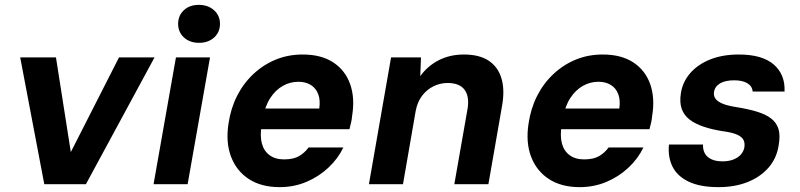

<svg xmlns="http://www.w3.org/2000/svg" viewBox="-20 -757 3289 789"><path d="M162 0 63 -521H210L271 -132L469 -521H615L333 0Z M611 0 703 -521H843L751 0ZM798 -581Q760 -581 736 -603Q712 -625 712 -659Q712 -693 735.5 -715Q759 -737 797 -737Q835 -737 859.5 -715Q884 -693 884 -659Q884 -625 860 -603Q836 -581 798 -581Z M1129 12Q1054 12 1003 -21Q952 -54 929.5 -113Q907 -172 919 -249Q928 -311 954 -362.5Q980 -414 1021 -452.5Q1062 -491 1113 -512Q1164 -533 1224 -533Q1300 -533 1349.5 -500.5Q1399 -468 1419 -411Q1439 -354 1427 -281Q1426 -268 1423 -254.5Q1420 -241 1416 -226H1014L1029 -311H1292Q1297 -346 1287.5 -370.5Q1278 -395 1257 -408Q1236 -421 1206 -421Q1172 -421 1142 -404Q1112 -387 1090.5 -354Q1069 -321 1060 -270L1055 -241Q1048 -199 1056 -168Q1064 -137 1087.5 -119.5Q1111 -102 1147 -102Q1186 -102 1209 -115.5Q1232 -129 1248 -151H1391Q1369 -105 1329.5 -68Q1290 -31 1239 -9.5Q1188 12 1129 12Z M1496 0 1587 -521H1710L1707 -444Q1736 -485 1782 -509Q1828 -533 1887 -533Q1949 -533 1987.5 -508Q2026 -483 2040.5 -435.5Q2055 -388 2043 -321L1987 0H1847L1901 -308Q1910 -359 1889.5 -387.5Q1869 -416 1819 -416Q1789 -416 1761.5 -402.5Q1734 -389 1714.5 -363.5Q1695 -338 1688 -300L1636 0Z M2362 12Q2287 12 2236 -21Q2185 -54 2162.5 -113Q2140 -172 2152 -249Q2161 -311 2187 -362.5Q2213 -414 2254 -452.5Q2295 -491 2346 -512Q2397 -533 2457 -533Q2533 -533 2582.5 -500.5Q2632 -468 2652 -411Q2672 -354 2660 -281Q2659 -268 2656 -254.5Q2653 -241 2649 -226H2247L2262 -311H2525Q2530 -346 2520.5 -370.5Q2511 -395 2490 -408Q2469 -421 2439 -421Q2405 -421 2375 -404Q2345 -387 2323.5 -354Q2302 -321 2293 -270L2288 -241Q2281 -199 2289 -168Q2297 -137 2320.5 -119.5Q2344 -102 2380 -102Q2419 -102 2442 -115.5Q2465 -129 2481 -151H2624Q2602 -105 2562.5 -68Q2523 -31 2472 -9.5Q2421 12 2362 12Z M2933 12Q2856 12 2809 -11Q2762 -34 2743 -73.5Q2724 -113 2729 -163H2869Q2868 -144 2875.5 -128.5Q2883 -113 2901.5 -103.5Q2920 -94 2949 -94Q2975 -94 2994 -101.5Q3013 -109 3024.5 -122Q3036 -135 3039 -152Q3042 -174 3032.5 -186.5Q3023 -199 3002 -206.5Q2981 -214 2949 -218Q2905 -225 2871 -236.5Q2837 -248 2814 -265.5Q2791 -283 2781.5 -309.5Q2772 -336 2778 -374Q2785 -420 2816 -456Q2847 -492 2898 -512.5Q2949 -533 3016 -533Q3112 -533 3159.5 -492Q3207 -451 3204 -381H3073Q3071 -403 3051 -415Q3031 -427 2997 -427Q2960 -427 2938.5 -414Q2917 -401 2914 -378Q2912 -364 2919.5 -352.5Q2927 -341 2947 -332Q2967 -323 3005 -317Q3055 -309 3091 -298Q3127 -287 3149 -270Q3171 -253 3179 -227Q3187 -201 3180 -161Q3172 -107 3138.5 -68.5Q3105 -30 3052.5 -9Q3000 12 2933 12Z"/></svg>

Font: DM Sans 10pt ExtraBold
Style: Italic
Weight: 800
Italic angle: -10°
Version: Version 4.004;gftools[0.9.30]